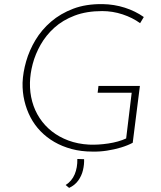

<svg xmlns="http://www.w3.org/2000/svg" viewBox="-20 -728 783 936"><path d="M627 -32Q603 -19 570 -9Q537 1 500.5 6.5Q464 12 430 11Q376 11 329.5 -1.5Q283 -14 245 -36Q207 -58 177.5 -88.5Q148 -119 128.5 -156.5Q109 -194 99 -236.5Q89 -279 90 -325Q92 -375 107.5 -429Q123 -483 153 -533Q183 -583 229 -622.5Q275 -662 337 -685.5Q399 -709 480 -708Q537 -707 588.5 -690.5Q640 -674 681 -645L663 -615Q626 -642 577.5 -658Q529 -674 478 -674Q402 -674 344 -652Q286 -630 245 -593Q204 -556 178 -510Q152 -464 139.5 -416.5Q127 -369 126 -325Q125 -277 137 -233Q149 -189 173.5 -152Q198 -115 233 -87.5Q268 -60 313.5 -43Q359 -26 414 -23Q458 -21 508 -28.5Q558 -36 595 -53L622 -276H456L460 -309H662ZM317 188 300 174Q330 155 344 122Q358 89 357 47L390 48Q391 74 384.5 101.5Q378 129 361.5 152Q345 175 317 188Z"/></svg>

Font: Josefin Sans Thin ExtraLight
Style: Italic
Weight: 250
Italic angle: -7°
Version: Version 2.000